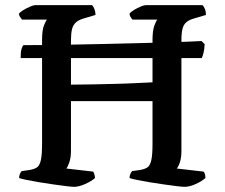

<svg xmlns="http://www.w3.org/2000/svg" viewBox="-20 -724 871 744"><path d="M267 0Q260 0 238.5 -2.5Q217 -5 189.5 -9Q162 -13 134 -17.5Q106 -22 84.5 -26.5Q63 -31 54 -34Q54 -42 57 -49.5Q60 -57 64 -61L93 -65Q111 -68 122 -74.5Q133 -81 138 -102Q143 -123 143 -167V-568Q143 -608 150.5 -626Q158 -644 162 -648H65Q63 -652 59 -656.5Q55 -661 53 -671Q59 -678 71.5 -685.5Q84 -693 97 -698.5Q110 -704 116 -704H337Q342 -699 346 -688.5Q350 -678 350 -666L306 -653Q285 -647 274 -637Q263 -627 259 -610.5Q255 -594 255 -567V-396Q294 -396 338.5 -397Q383 -398 426.5 -399Q470 -400 507.5 -402Q545 -404 571 -405V-568Q571 -605 578 -624.5Q585 -644 590 -648H493Q490 -652 486 -658Q482 -664 482 -671Q487 -678 499.5 -685.5Q512 -693 525 -698.5Q538 -704 544 -704H765Q770 -699 774 -689Q778 -679 778 -666L734 -653Q715 -648 703.5 -639Q692 -630 687.5 -613.5Q683 -597 683 -567V-139Q683 -114 677.5 -96.5Q672 -79 665 -71L769 -59Q771 -58 773.5 -51Q776 -44 776 -34Q761 -21 737.5 -10.5Q714 0 695 0Q688 0 666.5 -2.5Q645 -5 617.5 -9Q590 -13 562 -17.5Q534 -22 512 -26.5Q490 -31 482 -34Q482 -42 485 -49.5Q488 -57 492 -61L521 -65Q539 -68 550 -74.5Q561 -81 566 -102Q571 -123 571 -167V-332H255V-139Q255 -114 249 -96Q243 -78 237 -71L341 -59Q343 -57 345.5 -49Q348 -41 348 -34Q333 -21 309 -10.5Q285 0 267 0ZM60 -499Q60 -523 63.5 -534.5Q67 -546 71 -549Q100 -549 148 -549.5Q196 -550 255 -551Q314 -552 378 -553.5Q442 -555 503.5 -556.5Q565 -558 618 -559.5Q671 -561 708.5 -562.5Q746 -564 761 -565L773 -553Q772 -531 768.5 -518.5Q765 -506 762 -499Z"/></svg>

Font: Texturina 12pt Medium
Style: Regular
Weight: 500
Designer: Guillermo Torres Carreño
Foundry: Omnibus-Type
Version: Version 1.002